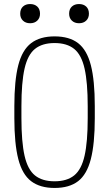

<svg xmlns="http://www.w3.org/2000/svg" viewBox="-20 -920 540 950"><path d="M250 10Q178 10 134 -23.5Q90 -57 70.5 -133Q51 -209 51 -335V-395Q51 -522 70.5 -597.5Q90 -673 134 -706.5Q178 -740 250 -740Q323 -740 366.5 -706.5Q410 -673 429.5 -597.5Q449 -522 449 -395V-335Q449 -209 429.5 -133Q410 -57 366.5 -23.5Q323 10 250 10ZM250 -23Q311 -23 347 -52Q383 -81 398.5 -149.5Q414 -218 414 -336V-394Q414 -512 398.5 -580.5Q383 -649 347 -678Q311 -707 250 -707Q189 -707 153 -678Q117 -649 101.5 -580.5Q86 -512 86 -394V-336Q86 -218 101.5 -149.5Q117 -81 153 -52Q189 -23 250 -23ZM129 -805Q107 -805 93.5 -818Q80 -831 80 -852Q80 -875 93.5 -887.5Q107 -900 129 -900Q151 -900 164.5 -887.5Q178 -875 178 -852Q178 -831 164.5 -818Q151 -805 129 -805ZM371 -805Q349 -805 335.5 -818Q322 -831 322 -852Q322 -875 335.5 -887.5Q349 -900 371 -900Q393 -900 406.5 -887.5Q420 -875 420 -852Q420 -831 406.5 -818Q393 -805 371 -805Z"/></svg>

Font: M PLUS 1 Code ExtraLight
Style: Regular
Weight: 250
Designer: Coji Morishita
Foundry: UNDERFOREST DESIGN
Version: Version 1.002